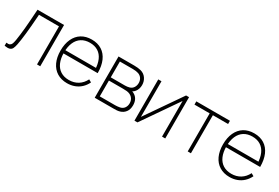

<svg xmlns="http://www.w3.org/2000/svg" viewBox="48 -1358 3159 2176"><g transform="rotate(30 1627.5 -270.0)"><path d="M20 -40Q49 -35 64.8 -43.5Q80.5 -52 87.5 -70.5Q94.5 -89 100 -122Q112 -196 120.8 -291Q129.5 -386 139 -540H486V0H444V-498H182L180 -468.5Q161.5 -202 138 -86Q130 -47 119.5 -27Q109 -7 86 0.2Q63 7.5 20 0Z M843 15Q767 15 711.2 -19.5Q655.5 -54 625.8 -118.2Q596 -182.5 596 -270Q596 -358 625.8 -422.2Q655.5 -486.5 711 -520.8Q766.5 -555 843 -555Q920 -555 975.2 -520Q1030.5 -485 1059.8 -418.2Q1089 -351.5 1089 -258H1044V-272Q1042 -349.5 1018.2 -403.2Q994.5 -457 950 -485Q905.5 -513 843 -513Q779.5 -513 734 -484.2Q688.5 -455.5 664.8 -401Q641 -346.5 641 -270Q641 -193.5 664.8 -139Q688.5 -84.5 734 -55.8Q779.5 -27 843 -27Q909.5 -27 960.2 -58.2Q1011 -89.5 1041 -149L1076 -129Q1054 -83 1019.5 -50.8Q985 -18.5 940.2 -1.8Q895.5 15 843 15ZM623 -258V-300H1063V-258Z M1199 0V-540H1406Q1455 -540 1491 -531Q1539 -518.5 1566 -480Q1593 -441.5 1593 -392Q1593 -366.5 1585.5 -343.8Q1578 -321 1564 -303Q1551.5 -286 1531 -275Q1544.5 -272 1564 -259Q1592 -240 1605.5 -210.2Q1619 -180.5 1619 -143Q1619 -89 1593.2 -54.5Q1567.5 -20 1525 -8Q1506.5 -2.5 1486.5 -1.2Q1466.5 0 1441 0ZM1441 -42Q1453 -42 1471 -43.5Q1489 -45 1502 -48Q1538 -56 1556 -82Q1574 -108 1574 -143Q1574 -186 1547.2 -214Q1520.5 -242 1475 -247Q1459 -249 1425 -249H1241V-42ZM1426 -291Q1439.5 -291 1456 -293Q1472.5 -295 1485 -299Q1516 -309 1532 -334.8Q1548 -360.5 1548 -393Q1548 -427 1531.2 -452.2Q1514.5 -477.5 1484 -488Q1455 -498 1411 -498H1241V-291Z M2122 -540V0H2080V-466L1758 0H1719V-540H1761V-74L2083 -540Z M2416 0V-498H2217V-540H2657V-498H2458V0Z M2969 15Q2893 15 2837.2 -19.5Q2781.5 -54 2751.8 -118.2Q2722 -182.5 2722 -270Q2722 -358 2751.8 -422.2Q2781.5 -486.5 2837 -520.8Q2892.5 -555 2969 -555Q3046 -555 3101.2 -520Q3156.5 -485 3185.8 -418.2Q3215 -351.5 3215 -258H3170V-272Q3168 -349.5 3144.2 -403.2Q3120.5 -457 3076 -485Q3031.5 -513 2969 -513Q2905.5 -513 2860 -484.2Q2814.5 -455.5 2790.8 -401Q2767 -346.5 2767 -270Q2767 -193.5 2790.8 -139Q2814.5 -84.5 2860 -55.8Q2905.5 -27 2969 -27Q3035.5 -27 3086.2 -58.2Q3137 -89.5 3167 -149L3202 -129Q3180 -83 3145.5 -50.8Q3111 -18.5 3066.2 -1.8Q3021.5 15 2969 15ZM2749 -258V-300H3189V-258Z"/></g></svg>

Font: Hauora
Style: Regular
Weight: 400
Designer: Wayne Shih
Foundry: WCYS
Version: Version 1.001